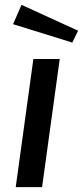

<svg xmlns="http://www.w3.org/2000/svg" viewBox="-20 -774 343 794"><path d="M118 -530 45 0H154L227 -530ZM34 -674 279 -598 303 -647 69 -754Z"/></svg>

Font: Cheyenne Sans Medium
Style: Italic
Weight: 500
Italic angle: -8.13011°
Designer: The Public Sans project authors (U.S. Web Design System), Libre Franklin designed by Pablo Impallari and Rodrigo Fuenzal
Foundry: The Cheyenne Sans Project Authors
Version: Version 2.007